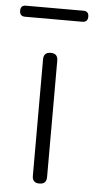

<svg xmlns="http://www.w3.org/2000/svg" viewBox="-62 -747 383 780"><g transform="rotate(5 129.0 -357.5)"><path d="M129 0Q100 0 100 -29V-504Q100 -533 129 -533Q158 -533 158 -504V-266V-29Q158 0 129 0ZM12 -670Q-10 -670 -10 -693Q-10 -715 12 -715H246Q268 -715 268 -693Q268 -670 246 -670H129Z"/></g></svg>

Font: GenSenRounded TW L
Style: Regular
Weight: 300
Version: Version 1.501;PS 1;hotconv 16.6.51;makeotf.lib2.5.65220